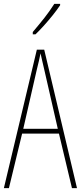

<svg xmlns="http://www.w3.org/2000/svg" viewBox="-20 -970 417 990"><path d="M351 0 284 -281H94L26 0H0L170 -714H208L377 0ZM208 -612Q202 -637 198 -655Q194 -673 189 -695Q185 -673 180.5 -655.5Q176 -638 170 -612L100 -306H278ZM290 -943Q274 -919 251.5 -891Q229 -863 206 -837.5Q183 -812 163 -793H149V-805Q183 -845 209 -878Q235 -911 260 -950H290Z"/></svg>

Font: Noto Sans Gurmukhi ExtraCondensed Thin
Style: Regular
Weight: 100
Width: 2
Designer: Jelle Bosma - Monotype Design Team
Foundry: Monotype Imaging Inc.
Version: Version 2.004; ttfautohint (v1.8.4.7-5d5b)